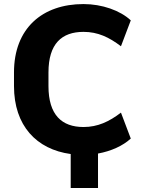

<svg xmlns="http://www.w3.org/2000/svg" viewBox="-20 -750 708 944"><path d="M461.9 174.3V4.9C526.4 -6.8 584.5 -33.2 623 -68.8L574.7 -196.3C516.6 -151.9 460.4 -125.5 390.6 -125.5C284.2 -125.5 218.3 -184.6 218.3 -326.7V-393.6C218.3 -535.2 283.7 -593.3 390.6 -593.3C460.9 -593.3 516.6 -566.9 574.7 -522.5L623 -649.9C570.8 -698.7 481.4 -730 390.6 -730C188 -730 48.8 -610.8 48.8 -394V-326.7C48.8 -132.3 159.2 -15.6 327.6 7.3V174.3Z"/></svg>

Font: Winston ExtraBold
Style: Regular
Weight: 800
Designer: Vernon Adams, Kim Jin-seong, David Berlow, Cristiano Sobral
Foundry: The Winston Project Authors
Version: Version 3.004